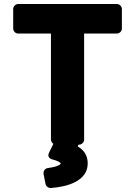

<svg xmlns="http://www.w3.org/2000/svg" viewBox="-20 -699 678 961"><path d="M376 25C387 25 401 15 401 0V-531H565C576 -531 590 -541 590 -556V-654C590 -665 580 -679 565 -679H71C60 -679 46 -669 46 -654V-556C46 -545 56 -531 71 -531H235V0C235 6 239 16 247 21L226 64C213 90 236 97 242 99C285 110 284 120 284 121C284 121 275 135 220 142C203 144 196 160 198 172L208 222C210 233 222 243 235 242C318 236 419 207 419 119C419 78 399 51 369 34L373 25Z"/></svg>

Font: Falling Sky
Style: Blk
Weight: 900
Designer: Paul D. Hunt
Foundry: Adobe Systems Incorporated
Version: Version 1.02